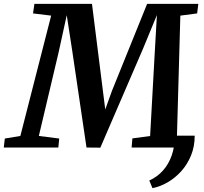

<svg xmlns="http://www.w3.org/2000/svg" viewBox="-59 -763 1053 993"><path d="M948 -61.4Q948 -5.4 929 41Q910 87.4 878.3 122.6Q846.5 157.7 807.8 180.1Q769 202.5 729.5 210L713.1 170.6Q755.1 151.6 784.3 118.5Q813.6 85.4 829.4 40Q845.1 -5.4 845.6 -61.4ZM-39.5 0 -34.1 -46.5 46.3 -59.9 205.6 -682.2 111.8 -693.6 118.9 -743H416.7L473.6 -290L485.4 -197L519.7 -292.4L701.9 -743H966.7L960.6 -693.6L873.7 -682.2L856.2 -59.9L942.7 -46.5L939 0H621.7L625.7 -47.2L717.4 -59.6L741.1 -486.6L752.5 -685.2L680.5 -510.6L459.9 0.7L388.4 0L314.8 -498.6L286.2 -684.5L244.5 -493.9L141.9 -59.9L247.3 -46.5L242.7 0Z"/></svg>

Font: Merriweather 7pt Light
Style: Italic
Weight: 300
Italic angle: -7.8°
Designer: Eben Sorkin
Foundry: Eben Sorkin
Version: Version 2.200;gftools[0.9.31]